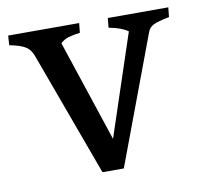

<svg xmlns="http://www.w3.org/2000/svg" viewBox="-90 -530 625 594"><g transform="rotate(-10 222.5 -233.5)"><path d="M-30 -437 -28 -467H195L192 -437Q170 -434 156 -430Q142 -426 130 -415L236 -96L342 -415Q321 -430 282 -437L285 -467H475L472 -437Q436 -430 422 -423Q408 -416 403 -401L253 0H186L43 -390Q36 -410 21 -420Q6 -430 -30 -437Z"/></g></svg>

Font: Caladea
Style: Regular
Weight: 400
Designer: Carolina Giovagnoli and Andres Torresi
Foundry: Carolina Giovagnoli & Andres Torresi
Version: Version 1.001